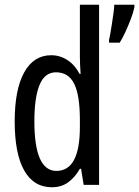

<svg xmlns="http://www.w3.org/2000/svg" viewBox="-20 -780 587 810"><path d="M199 10Q122 10 82 -61Q42 -132 42 -268Q42 -402 82 -474.5Q122 -547 196 -547Q233 -547 264.5 -526.5Q296 -506 316 -468H320Q317 -513 317 -542V-760H398V0H333L322 -68H317Q295 -30 266.5 -10Q238 10 199 10ZM218 -59Q317 -59 317 -244V-274Q317 -378 293 -426.5Q269 -475 216 -475Q169 -475 147 -422Q125 -369 125 -268Q125 -59 218 -59ZM547 -750Q543 -729 532 -700Q521 -671 508.5 -644Q496 -617 485 -600H440V-611Q442 -619 445.5 -638.5Q449 -658 452.5 -681.5Q456 -705 459 -726.5Q462 -748 462 -760H547Z"/></svg>

Font: Noto Sans Myanmar ExtraCondensed
Style: Regular
Weight: 400
Width: 2
Designer: Monotype Design Team
Foundry: Monotype Imaging Inc.
Version: Version 2.107; ttfautohint (v1.8.4.7-5d5b)